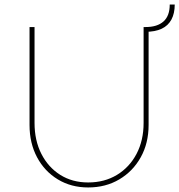

<svg xmlns="http://www.w3.org/2000/svg" viewBox="-20 -819 789 845"><path d="M368 6Q293 6 234.5 -29.5Q176 -65 143 -127Q110 -189 110 -269V-700H132V-278Q132 -201 162 -142Q192 -83 245 -49.5Q298 -16 368 -16Q440 -16 495 -49.5Q550 -83 581 -142Q612 -201 612 -278V-700H621Q672 -700 699.5 -724.5Q727 -749 727 -799H749Q749 -760 734.5 -733Q720 -706 691.5 -692.5Q663 -679 620 -679L634 -692V-269Q634 -189 599.5 -127Q565 -65 505 -29.5Q445 6 368 6Z"/></svg>

Font: Lexend Deca Thin
Style: Regular
Weight: 250
Designer: Bonnie Shaver-Troup, Thomas Jockin
Foundry: Lexend
Version: Version 1.007